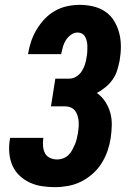

<svg xmlns="http://www.w3.org/2000/svg" viewBox="-20 -763 540 791"><path d="M206 8Q179 8 152.5 4Q126 0 102.5 -11Q79 -22 60.5 -39.5Q42 -57 31.5 -80.5Q21 -104 18.5 -131Q16 -158 20 -185L22 -195H159L158 -191Q156 -175 157.5 -159.5Q159 -144 165.5 -131.5Q172 -119 186 -112.5Q200 -106 216 -106Q228 -106 240 -110.5Q252 -115 261.5 -124Q271 -133 277 -144Q283 -155 288 -166.5Q293 -178 296 -190Q299 -202 301 -214Q303 -226 304 -238.5Q305 -251 304 -263Q303 -275 299.5 -286.5Q296 -298 289 -307Q282 -316 271 -320.5Q260 -325 248 -325H190L208 -439H266Q281 -439 295 -448Q309 -457 317.5 -470.5Q326 -484 330.5 -499Q335 -514 337 -529Q339 -539 339.5 -549.5Q340 -560 340 -570.5Q340 -581 338 -591Q336 -601 331.5 -610Q327 -619 318.5 -624Q310 -629 299 -629Q285 -629 272 -619.5Q259 -610 251 -597Q243 -584 239 -569.5Q235 -555 232 -541V-540H95L96 -543Q100 -568 108.5 -593Q117 -618 131 -641.5Q145 -665 164 -685Q183 -705 207 -718.5Q231 -732 257 -737.5Q283 -743 309 -743Q337 -743 364.5 -736.5Q392 -730 414 -715Q436 -700 450 -677Q464 -654 471 -627.5Q478 -601 478 -572Q478 -543 473 -514Q469 -494 463 -474Q457 -454 444.5 -436Q432 -418 415 -404Q398 -390 379 -380Q399 -366 413 -345Q427 -324 434 -299.5Q441 -275 440.5 -248Q440 -221 436 -194Q432 -168 423 -141.5Q414 -115 398.5 -90.5Q383 -66 361 -46.5Q339 -27 313.5 -14.5Q288 -2 260.5 3Q233 8 206 8Z"/></svg>

Font: Iosevka Heavy
Style: Italic
Weight: 900
Italic angle: -9°
Monospace: yes
Designer: Belleve Invis
Foundry: Belleve Invis
Version: Version 32.5.0; ttfautohint (v1.8.4)